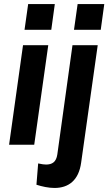

<svg xmlns="http://www.w3.org/2000/svg" viewBox="-20 -717 536 951"><path d="M25 0H149.5L219 -493H94ZM101.5 -569.5H234L251.5 -697H119.5ZM160.5 198C188.5 207 220.5 214 250 214C319 214 370 177 382 88L464 -493H339L264 47.5C258.5 86 238 98 208 98C200.5 98 186 96.5 169 92.5ZM346.5 -569.5H479L496.5 -697H364.5Z"/></svg>

Font: HK Grotesk
Style: Bold Italic
Weight: 700
Italic angle: -16°
Designer: Alfredo Marco Pradil
Foundry: Hanken Design Co.
Version: Version 3.001;FEAKit 1.0